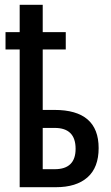

<svg xmlns="http://www.w3.org/2000/svg" viewBox="-20 -780 463 800"><path d="M158 -760V-646H254V-574H158V-322H207Q391 -322 391 -163Q391 -82 344.5 -41Q298 0 213 0H62V-574H3V-646H62V-760ZM208 -247H158V-75H208Q295 -75 295 -160Q295 -247 208 -247Z"/></svg>

Font: Noto Sans ExtraCondensed Medium
Style: Regular
Weight: 500
Width: 2
Designer: Monotype Design Team
Foundry: Monotype Imaging Inc.
Version: Version 2.013; ttfautohint (v1.8.4.7-5d5b)